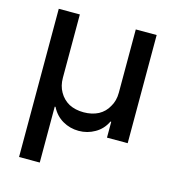

<svg xmlns="http://www.w3.org/2000/svg" viewBox="-110 -640 858 936"><g transform="rotate(15 318.5 -172.0)"><path d="M71.3 202.1Q71.3 15.6 71.3 -545.9Q97.7 -545.9 177.7 -545.9Q177.7 -465.8 177.7 -226.6Q177.7 -185.5 195.3 -155.3Q212.9 -124 244.1 -106.4Q276.4 -89.8 318.4 -89.8Q360.4 -89.8 392.6 -106.4Q424.8 -124 441.4 -155.3Q460 -185.5 460 -226.6Q460 -333 460 -545.9Q486.3 -545.9 565.4 -545.9Q565.4 -409.2 565.4 0Q540 0 460.9 0Q460.9 -19.5 460.9 -80.1Q460 -80.1 457 -80.1Q437.5 -39.1 399.4 -17.6Q362.3 3.9 318.4 3.9Q274.4 3.9 237.3 -17.6Q200.2 -39.1 179.7 -80.1Q178.7 -80.1 175.8 -80.1Q175.8 -9.8 175.8 202.1Q149.4 202.1 71.3 202.1Z"/></g></svg>

Font: DeepSea
Style: Medium
Weight: 500
Designer: Stem
Version: Version 3.019;git-0a5106e0b